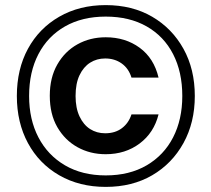

<svg xmlns="http://www.w3.org/2000/svg" viewBox="-20 -727 828 752"><path d="M394 5Q291 5 212 -40.5Q133 -86 89.5 -166.5Q46 -247 46 -351Q46 -456 89.5 -536Q133 -616 212 -661.5Q291 -707 394 -707Q498 -707 576 -661.5Q654 -616 698.5 -536Q743 -456 743 -351Q743 -247 698.5 -166.5Q654 -86 576 -40.5Q498 5 394 5ZM394 -123Q333 -123 283.5 -150.5Q234 -178 204.5 -229Q175 -280 175 -352Q175 -423 204.5 -474.5Q234 -526 283.5 -553.5Q333 -581 394 -581Q471 -581 527 -540Q583 -499 601 -423H495Q484 -459 456.5 -478.5Q429 -498 392 -498Q359 -498 333 -481.5Q307 -465 291.5 -432.5Q276 -400 276 -351Q276 -304 291.5 -271Q307 -238 333 -221.5Q359 -205 392 -205Q431 -205 457.5 -225Q484 -245 495 -279H601Q583 -207 527 -165Q471 -123 394 -123ZM394 -40Q487 -40 554.5 -79.5Q622 -119 658 -189Q694 -259 694 -351Q694 -445 658 -515Q622 -585 554.5 -623.5Q487 -662 394 -662Q302 -662 234.5 -623.5Q167 -585 130.5 -515Q94 -445 94 -351Q94 -259 130.5 -189Q167 -119 234.5 -79.5Q302 -40 394 -40Z"/></svg>

Font: DM Sans 9pt
Style: Semibold
Weight: 600
Designer: Colophon Foundry, Jonny Pinhorn
Foundry: Colophon Foundry
Version: Version 4.004;gftools[0.9.30]